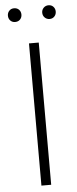

<svg xmlns="http://www.w3.org/2000/svg" viewBox="-59 -889 368 920"><g transform="rotate(-5 125.5 -429.0)"><path d="M149 -684V0H102V-684ZM78 -825Q78 -811 69 -801.5Q60 -792 45 -792Q31 -792 22 -801.5Q13 -811 13 -825Q13 -839 22 -848.5Q31 -858 45 -858Q60 -858 69 -848.5Q78 -839 78 -825ZM243 -825Q243 -811 234 -801.5Q225 -792 211 -792Q197 -792 187.5 -801.5Q178 -811 178 -825Q178 -839 187.5 -848.5Q197 -858 211 -858Q225 -858 234 -848.5Q243 -839 243 -825Z"/></g></svg>

Font: Fira Sans Condensed ExtraLight
Style: Regular
Weight: 275
Width: 3
Designer: Carrois Corporate & Edenspiekermann AG
Foundry: Carrois Corporate GbR & Edenspiekermann AG
Version: Version 4.203